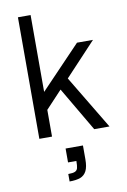

<svg xmlns="http://www.w3.org/2000/svg" viewBox="-103 -760 721 1089"><g transform="rotate(-10 257.0 -216.0)"><path d="M99 -201 385 -500H477L153 -154ZM80 -700H153V0H80ZM226 -290 266 -363 484 0H396ZM265 160H317Q317 203 305 226.5Q293 250 269.5 259Q246 268 207 268V225Q234 225 246 219.5Q258 214 261.5 201Q265 188 265 160ZM217 80H317V160H217Z"/></g></svg>

Font: Uncut Sans VF
Style: Regular
Weight: 400
Designer: Kasper Nordkvist
Foundry: Uncut Type
Version: Version 1.100;FEAKit 1.0